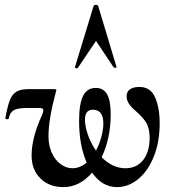

<svg xmlns="http://www.w3.org/2000/svg" viewBox="-20 -751 720 784"><path d="M632 -248Q632 -171 608 -111.5Q584 -52 544 -19.5Q504 13 458 13Q397 13 356 -46Q305 13 239 13Q181 13 145 -22.5Q109 -58 109 -116Q109 -189 152 -282Q157 -295 157 -300Q157 -310 143 -310H89Q51 -310 35.5 -300.5Q20 -291 16 -268Q16 -264 9 -264Q6 -264 3.5 -265.5Q1 -267 2 -270Q11 -318 20 -341.5Q29 -365 46 -376Q63 -387 96 -387H198Q208 -387 209.5 -385Q211 -383 208 -375Q178 -264 178 -195Q178 -156 192 -126Q206 -96 228.5 -80Q251 -64 276 -64Q306 -64 334 -87Q303 -157 303 -257Q303 -328 319.5 -360Q336 -392 371 -392Q402 -392 417 -366.5Q432 -341 432 -284Q432 -186 395 -109Q440 -64 492 -64Q538 -64 564.5 -97.5Q591 -131 591 -189Q591 -224 579 -246.5Q567 -269 536 -296Q518 -311 507.5 -326Q497 -341 497 -358Q497 -377 511 -386.5Q525 -396 549 -396Q595 -396 613.5 -353Q632 -310 632 -248ZM327 -262Q327 -235 339 -200.5Q351 -166 372 -136Q386 -163 394 -192.5Q402 -222 402 -247Q402 -303 359 -303Q327 -303 327 -262ZM456 -477Q457 -475 451 -474.5Q445 -474 444 -476L372 -584L298 -474Q296 -472 294 -472Q291 -472 288.5 -473.5Q286 -475 286 -477L362 -726Q363 -731 372 -731Q380 -731 381 -726Z"/></svg>

Font: Cormorant Upright
Style: Bold
Weight: 700
Designer: Christian Thalmann (Catharsis Fonts)
Foundry: Catharsis Fonts
Version: Version 3.302